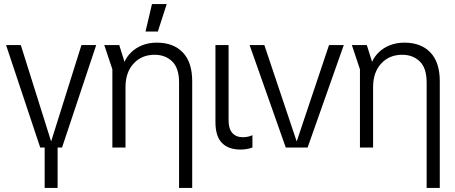

<svg xmlns="http://www.w3.org/2000/svg" viewBox="-20 -730 2251 950"><path d="M179 0 10 -507H83L233 -30L383 -507H456L287 0ZM201 200V-8H265V200Z M866 200V-322Q866 -393 832 -426Q798 -459 745 -459Q681 -459 641 -415.5Q601 -372 601 -299V0H536V-387L496 -507H570L596 -424Q608 -451 630.5 -472.5Q653 -494 685 -506.5Q717 -519 756 -519Q838 -519 884.5 -470.5Q931 -422 931 -328V200ZM700 -574 732 -710H805L761 -574Z M1170 10Q1110 10 1078 -23Q1046 -56 1046 -126V-507H1111V-134Q1111 -93 1129.5 -72Q1148 -51 1183 -51Q1192 -51 1203.5 -53Q1215 -55 1229 -61V0Q1215 5 1200.5 7.5Q1186 10 1170 10Z M1394 0 1215 -507H1288L1448 -30L1608 -507H1681L1502 0Z M2091 200V-322Q2091 -393 2057 -426Q2023 -459 1970 -459Q1906 -459 1866 -415.5Q1826 -372 1826 -299V0H1761V-387L1721 -507H1795L1821 -424Q1833 -451 1855.5 -472.5Q1878 -494 1910 -506.5Q1942 -519 1981 -519Q2063 -519 2109.5 -470.5Q2156 -422 2156 -328V200Z"/></svg>

Font: TikTok Sans Light
Style: Regular
Weight: 300
Version: Version 4.000